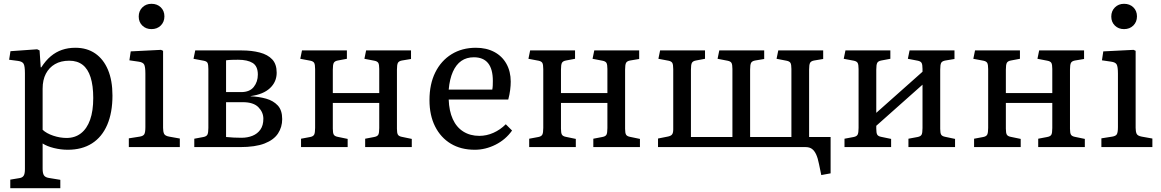

<svg xmlns="http://www.w3.org/2000/svg" viewBox="-20 -773 6100 1009"><path d="M34 216V171L82 163Q97 161 104 151Q111 141 111 116V-388Q111 -426 104 -438Q97 -450 74 -453L28 -459L35 -504L175 -514L188 -508L194 -419H197Q220 -455 247 -477.5Q274 -500 306 -511Q338 -522 376 -522Q437 -522 480.5 -492Q524 -462 547.5 -406Q571 -350 571 -271Q571 -181 543.5 -117Q516 -53 463.5 -19.5Q411 14 336 14Q300 14 263.5 5Q227 -4 204 -19V114Q204 138 211 148.5Q218 159 236 162L297 172V216ZM330 -48Q374 -48 405.5 -72.5Q437 -97 453.5 -143.5Q470 -190 470 -258Q470 -323 456 -367Q442 -411 414 -432.5Q386 -454 344 -454Q300 -454 269 -436Q238 -418 221 -385.5Q204 -353 204 -307V-91Q224 -72 259.5 -60Q295 -48 330 -48Z M657 0V-46L714 -55Q733 -58 738.5 -68Q744 -78 744 -105V-386Q744 -422 737.5 -434Q731 -446 708 -449L660 -456L667 -503L826 -511L837 -506V-101Q837 -82 842 -70.5Q847 -59 869 -55L925 -45V0ZM776 -620Q747 -620 728 -638.5Q709 -657 709 -686Q709 -715 728 -734Q747 -753 776 -753Q806 -753 825 -734.5Q844 -716 844 -687Q844 -658 825 -639Q806 -620 776 -620Z M1001 0V-44L1049 -53Q1065 -56 1070 -65.5Q1075 -75 1075 -101V-410Q1075 -432 1071 -441.5Q1067 -451 1050 -454L997 -464L1006 -508H1250Q1303 -508 1345 -497Q1387 -486 1410.5 -461Q1434 -436 1434 -391Q1434 -343 1399 -310Q1364 -277 1297 -268V-267Q1341 -265 1378.5 -254.5Q1416 -244 1439.5 -219Q1463 -194 1463 -147Q1463 -105 1441 -71.5Q1419 -38 1370.5 -19Q1322 0 1241 0ZM1249 -49Q1281 -49 1307 -59.5Q1333 -70 1348.5 -92Q1364 -114 1364 -149Q1364 -183 1338 -209.5Q1312 -236 1256 -236H1168V-53Q1188 -51 1209 -50Q1230 -49 1249 -49ZM1168 -289H1247Q1292 -289 1313.5 -316Q1335 -343 1335 -381Q1335 -425 1308 -442Q1281 -459 1231 -459Q1215 -459 1198 -458.5Q1181 -458 1168 -456Z M1562 0V-44L1610 -53Q1626 -56 1631 -65.5Q1636 -75 1636 -101V-410Q1636 -434 1631 -442.5Q1626 -451 1611 -454L1558 -464L1567 -508H1803V-464L1755 -455Q1739 -452 1734 -442.5Q1729 -433 1729 -407V-284H1973V-411Q1973 -434 1968 -442.5Q1963 -451 1947 -454L1895 -464L1904 -508H2140V-463L2092 -455Q2076 -452 2071 -442.5Q2066 -433 2066 -407V-96Q2066 -74 2071 -65.5Q2076 -57 2091 -54L2144 -43V0H1899V-44L1946 -53Q1963 -56 1968 -65Q1973 -74 1973 -100V-232H1729V-97Q1729 -74 1734 -65.5Q1739 -57 1754 -54L1807 -43V0Z M2475 14Q2402 14 2349 -18Q2296 -50 2266.5 -108.5Q2237 -167 2237 -247Q2237 -331 2267.5 -392.5Q2298 -454 2353 -488Q2408 -522 2481 -522Q2536 -522 2577.5 -500Q2619 -478 2641.5 -437.5Q2664 -397 2664 -344Q2664 -324 2661 -300Q2658 -276 2651 -250H2338Q2340 -190 2359.5 -147Q2379 -104 2415 -81.5Q2451 -59 2499 -59Q2537 -59 2573 -75Q2609 -91 2638 -120L2671 -87Q2637 -39 2584 -12.5Q2531 14 2475 14ZM2338 -302H2567Q2569 -312 2569.5 -323.5Q2570 -335 2570 -348Q2570 -410 2545 -441Q2520 -472 2470 -472Q2432 -472 2404.5 -453Q2377 -434 2360 -396Q2343 -358 2338 -302Z M2761 0V-44L2809 -53Q2825 -56 2830 -65.5Q2835 -75 2835 -101V-410Q2835 -434 2830 -442.5Q2825 -451 2810 -454L2757 -464L2766 -508H3002V-464L2954 -455Q2938 -452 2933 -442.5Q2928 -433 2928 -407V-284H3172V-411Q3172 -434 3167 -442.5Q3162 -451 3146 -454L3094 -464L3103 -508H3339V-463L3291 -455Q3275 -452 3270 -442.5Q3265 -433 3265 -407V-96Q3265 -74 3270 -65.5Q3275 -57 3290 -54L3343 -43V0H3098V-44L3145 -53Q3162 -56 3167 -65Q3172 -74 3172 -100V-232H2928V-97Q2928 -74 2933 -65.5Q2938 -57 2953 -54L3006 -43V0Z M4296 147 4284 89Q4278 58 4269 38.5Q4260 19 4247 9.5Q4234 0 4214 0H3438V-45L3488 -55Q3505 -58 3511.5 -66Q3518 -74 3518 -93V-410Q3518 -434 3513 -442.5Q3508 -451 3493 -454L3440 -464L3449 -508H3685V-464L3637 -455Q3621 -452 3616 -442.5Q3611 -433 3611 -407V-53H3829V-411Q3829 -434 3824 -442.5Q3819 -451 3803 -454L3751 -464L3760 -508H3996V-463L3948 -455Q3932 -452 3927 -442.5Q3922 -433 3922 -407V-53H4139V-411Q4139 -434 4134 -442.5Q4129 -451 4113 -454L4061 -464L4070 -508H4306V-463L4258 -455Q4242 -452 4237 -442.5Q4232 -433 4232 -407V-53H4345V138Z M4418 0V-44L4466 -53Q4482 -56 4487 -65.5Q4492 -75 4492 -101V-410Q4492 -434 4487 -442.5Q4482 -451 4467 -454L4414 -464L4423 -508H4659V-464L4611 -455Q4595 -452 4590 -442.5Q4585 -433 4585 -407V-180L4828 -396V-411Q4828 -434 4823 -442.5Q4818 -451 4803 -454L4751 -464L4760 -508H4996V-463L4948 -455Q4931 -452 4926 -442.5Q4921 -433 4921 -407V-96Q4921 -74 4926 -65.5Q4931 -57 4947 -54L4999 -43V0H4754V-44L4802 -53Q4818 -56 4823 -65Q4828 -74 4828 -100V-328L4585 -112V-97Q4585 -74 4590 -65.5Q4595 -57 4610 -54L4663 -43V0Z M5099 0V-44L5147 -53Q5163 -56 5168 -65.5Q5173 -75 5173 -101V-410Q5173 -434 5168 -442.5Q5163 -451 5148 -454L5095 -464L5104 -508H5340V-464L5292 -455Q5276 -452 5271 -442.5Q5266 -433 5266 -407V-284H5510V-411Q5510 -434 5505 -442.5Q5500 -451 5484 -454L5432 -464L5441 -508H5677V-463L5629 -455Q5613 -452 5608 -442.5Q5603 -433 5603 -407V-96Q5603 -74 5608 -65.5Q5613 -57 5628 -54L5681 -43V0H5436V-44L5483 -53Q5500 -56 5505 -65Q5510 -74 5510 -100V-232H5266V-97Q5266 -74 5271 -65.5Q5276 -57 5291 -54L5344 -43V0Z M5768 0V-46L5825 -55Q5844 -58 5849.5 -68Q5855 -78 5855 -105V-386Q5855 -422 5848.5 -434Q5842 -446 5819 -449L5771 -456L5778 -503L5937 -511L5948 -506V-101Q5948 -82 5953 -70.5Q5958 -59 5980 -55L6036 -45V0ZM5887 -620Q5858 -620 5839 -638.5Q5820 -657 5820 -686Q5820 -715 5839 -734Q5858 -753 5887 -753Q5917 -753 5936 -734.5Q5955 -716 5955 -687Q5955 -658 5936 -639Q5917 -620 5887 -620Z"/></svg>

Font: Literata 18pt
Style: Regular
Weight: 400
Designer: Latin by Veronika Burian and Jose Scaglione. Greek by Irene Vlachou. Cyrillic by Vera Evstafieva.
Foundry: TypeTogether
Version: Version 3.103;gftools[0.9.29]